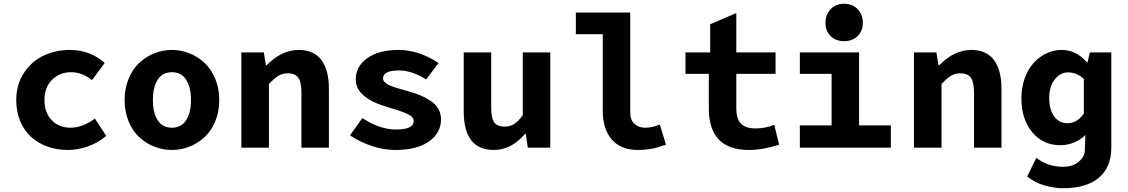

<svg xmlns="http://www.w3.org/2000/svg" viewBox="-20 -790 6036 1027"><path d="M342.8 12.2Q284.2 12.2 233.9 -5.9Q183.6 -23.9 146.5 -57.4Q109.4 -90.8 88.1 -141.6Q66.9 -192.4 66.9 -254.9Q66.9 -336.9 107.2 -398.9Q147.5 -460.9 211.9 -491.9Q276.4 -522.9 354 -522.9Q410.2 -522.9 458.5 -503.9Q506.8 -484.9 540 -453.1L472.2 -361.8Q416.5 -403.8 361.8 -403.8Q297.9 -403.8 257.8 -362.8Q217.8 -321.8 217.8 -254.9Q217.8 -188 256.3 -147.5Q294.9 -106.9 356.9 -106.9Q421.4 -106.9 487.8 -155.8L547.9 -63Q504.4 -25.9 450 -6.8Q395.5 12.2 342.8 12.2Z M994.1 -5.9Q948.7 12.2 899.4 12.2Q850.1 12.2 804.7 -5.9Q759.3 -23.9 723.9 -57.1Q688.5 -90.3 667.5 -141.8Q646.5 -193.4 646.5 -254.9Q646.5 -316.4 667.5 -367.9Q688.5 -419.4 723.9 -452.9Q759.3 -486.3 804.7 -504.6Q850.1 -522.9 899.4 -522.9Q948.7 -522.9 994.1 -504.6Q1039.6 -486.3 1075 -452.9Q1110.4 -419.4 1131.6 -367.9Q1152.8 -316.4 1152.8 -254.9Q1152.8 -193.4 1131.6 -141.8Q1110.4 -90.3 1075 -57.1Q1039.6 -23.9 994.1 -5.9ZM1001.5 -254.9Q1001.5 -324.2 975.3 -364Q949.2 -403.8 899.4 -403.8Q849.6 -403.8 823.7 -364Q797.9 -324.2 797.9 -254.9Q797.9 -186 823.7 -146.5Q849.6 -106.9 899.4 -106.9Q949.2 -106.9 975.3 -146.5Q1001.5 -186 1001.5 -254.9Z M1271 0V-509.8H1391.1L1402.3 -440.9H1406.2Q1486.3 -522.9 1577.1 -522.9Q1659.2 -522.9 1699.2 -468.8Q1739.3 -414.6 1739.3 -314.9V0H1592.3V-295.9Q1592.3 -349.6 1575.7 -373.8Q1559.1 -397.9 1519 -397.9Q1490.7 -397.9 1469 -384.5Q1447.3 -371.1 1418.5 -340.8V0Z M2094.7 12.2Q2031.2 12.2 1966.8 -9.8Q1902.3 -31.7 1852.1 -65.9L1918 -158.2Q2011.7 -97.2 2097.7 -97.2Q2192.9 -97.2 2192.9 -142.1Q2192.9 -164.1 2161.6 -179.4Q2130.4 -194.8 2060.1 -214.8Q1882.8 -265.6 1882.8 -363.8Q1882.8 -435.1 1944.6 -479Q2006.3 -522.9 2111.8 -522.9Q2219.7 -522.9 2325.7 -453.1L2259.8 -365.2Q2182.6 -413.1 2114.7 -413.1Q2028.8 -413.1 2028.8 -371.1Q2028.8 -365.2 2031 -359.9Q2033.2 -354.5 2039.1 -349.6Q2044.9 -344.7 2050.3 -340.8Q2055.7 -336.9 2066.4 -332.5Q2077.1 -328.1 2084.7 -325.2Q2092.3 -322.3 2106.9 -318.1Q2121.6 -314 2130.1 -311.5Q2138.7 -309.1 2155.8 -304.2Q2196.8 -293 2226.6 -280.8Q2256.3 -268.6 2283.4 -250.7Q2310.5 -232.9 2324.7 -207.8Q2338.9 -182.6 2338.9 -150.9Q2338.9 -79.1 2274.7 -33.4Q2210.4 12.2 2094.7 12.2Z M2621.6 12.2Q2460.4 12.2 2460.4 -194.8V-509.8H2607.4V-213.9Q2607.4 -159.7 2623 -136.2Q2638.7 -112.8 2679.2 -112.8Q2707.5 -112.8 2729.5 -126.2Q2751.5 -139.6 2776.4 -173.8V-509.8H2923.3V0H2803.2L2792.5 -74.2H2788.6Q2715.3 12.2 2621.6 12.2Z M3393.1 12.2Q3300.8 12.2 3252.4 -43.7Q3204.1 -99.6 3204.1 -198.2V-606.9H3060.1V-723.1H3351.1V-190.9Q3351.1 -147 3373.8 -127Q3396.5 -106.9 3431.2 -106.9Q3469.2 -106.9 3509.3 -124L3542 -16.1Q3510.3 -5.4 3492.9 -0.5Q3475.6 4.4 3449 8.3Q3422.4 12.2 3393.1 12.2Z M3985.8 12.2Q3771.5 12.2 3771.5 -210.9V-395H3646.5V-509.8H3778.8V-660.2L3918.5 -720.2V-509.8H4128.4V-395H3918.5V-211.9Q3918.5 -153.8 3943.4 -128.4Q3968.3 -103 4022.5 -103Q4072.8 -103 4121.6 -122.1L4147.5 -16.1Q4059.6 12.2 3985.8 12.2Z M4395.5 -668Q4395.5 -712.9 4423.6 -741.5Q4451.7 -770 4495.1 -770Q4539.1 -770 4567.1 -741.5Q4595.2 -712.9 4595.2 -668Q4595.2 -623.5 4567.1 -596.7Q4539.1 -569.8 4495.1 -569.8Q4451.2 -569.8 4423.3 -596.7Q4395.5 -623.5 4395.5 -668ZM4258.3 0V-119.1H4428.2V-395H4258.3V-509.8H4575.2V-119.1H4745.1V0Z M4868.7 0V-509.8H4988.8L5000 -440.9H5003.9Q5084 -522.9 5174.8 -522.9Q5256.8 -522.9 5296.9 -468.8Q5336.9 -414.6 5336.9 -314.9V0H5189.9V-295.9Q5189.9 -349.6 5173.3 -373.8Q5156.7 -397.9 5116.7 -397.9Q5088.4 -397.9 5066.7 -384.5Q5044.9 -371.1 5016.1 -340.8V0Z M5666.5 216.8Q5618.7 216.8 5566.7 201.9Q5514.6 187 5474.6 153.8L5523.4 54.2Q5584 102.1 5666.5 102.1Q5718.3 102.1 5750 75Q5781.7 47.9 5782.7 15.1L5785.6 -67.9Q5761.2 -42.5 5724.6 -27.8Q5688 -13.2 5652.3 -13.2Q5559.1 -13.2 5501.2 -83Q5443.4 -152.8 5443.4 -264.2Q5443.4 -321.3 5460.9 -370.6Q5478.5 -419.9 5508.3 -452.9Q5538.1 -485.8 5577.1 -504.4Q5616.2 -522.9 5658.7 -522.9Q5736.3 -522.9 5793.5 -457H5797.4L5809.6 -509.8H5924.3V0Q5924.3 104 5858.2 160.4Q5792 216.8 5666.5 216.8ZM5690.4 -130.9Q5740.2 -130.9 5777.3 -182.1V-367.2Q5740.2 -402.8 5692.4 -402.8Q5652.3 -402.8 5622.3 -365.5Q5592.3 -328.1 5592.3 -266.1Q5592.3 -202.6 5619.1 -166.7Q5646 -130.9 5690.4 -130.9Z"/></svg>

Font: Office Code Pro D Bold
Style: Regular
Weight: 700
Designer: Nathan Rutzky & Paul D. Hunt
Foundry: Adobe Systems Incorporated
Version: Version 1.004;PS 001.004;hotconv 1.0.70;makeotf.lib2.5.58329